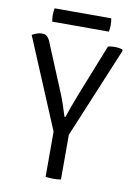

<svg xmlns="http://www.w3.org/2000/svg" viewBox="-91 -881 664 943"><g transform="rotate(10 241.0 -409.0)"><path d="M203.5 -271H280V0Q272 1.5 261.8 2.2Q251.5 3 241 3Q231 3 220.8 2.2Q210.5 1.5 203.5 0ZM394 -683Q402 -685.5 411 -686.2Q420 -687 428 -687Q438 -687 447.2 -685.5Q456.5 -684 465 -682L468.5 -675.5L271 -201.5H213.5L15 -674.5Q31 -683.5 43 -686.8Q55 -690 65 -690Q81 -690 90.5 -680.8Q100 -671.5 107 -653.5L203.5 -421Q213.5 -397.5 224.8 -364.5Q236 -331.5 243.5 -306.5H248.5Q254 -323.5 262.2 -346.8Q270.5 -370 278.5 -390.8Q286.5 -411.5 290 -421.5ZM103.5 -756Q100 -770 100 -788.5Q100 -807 103.5 -822.5H385.5Q387.5 -814.5 388.2 -807Q389 -799.5 389 -788.5Q389 -770.5 385.5 -756Z"/></g></svg>

Font: Signika SC
Style: Regular
Weight: 300
Designer: Anna Giedryś
Foundry: Anna Giedryś
Version: Version 2.000